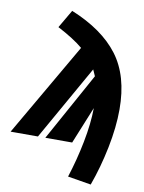

<svg xmlns="http://www.w3.org/2000/svg" viewBox="-162 -832 843 1127"><g transform="rotate(10 259.5 -268.5)"><path d="M549 -239Q549 -133 524 -9.5Q499 114 459 224L320 201Q354 96 376 -16Q398 -128 399 -221L309 0H149L373 -406Q366 -423 356 -444L105 0H-58L264 -556Q211 -601 112 -653L175 -761Q364 -684 456.5 -561.5Q549 -439 549 -239Z"/></g></svg>

Font: Fira Sans Extra Condensed Black
Style: Italic
Weight: 900
Width: 3
Italic angle: -8°
Designer: Carrois Corporate & Edenspiekermann AG
Foundry: Carrois Corporate GbR & Edenspiekermann AG
Version: Version 4.203